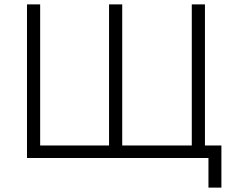

<svg xmlns="http://www.w3.org/2000/svg" viewBox="-20 -720 1056 875"><path d="M930 135H989V-57H914V-700H854V-57H537V-700H477V-57H163V-700H103V0H930Z"/></svg>

Font: Fixel Display Light
Style: Regular
Weight: 300
Designer: AlfaBravo + MacPaw
Foundry: Kyrylo Tkachov, Marchela Mozhyna, Serhii Makarenko, Maria Weinstein, Zakhar Kryvoshyya
Version: Version 1.211